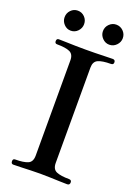

<svg xmlns="http://www.w3.org/2000/svg" viewBox="-169 -977 748 1045"><g transform="rotate(20 205.5 -454.0)"><path d="M49 0Q36 0 36 -16Q36 -30 49 -30Q97 -30 122 -40.5Q147 -51 147 -88V-640Q147 -675 123 -686Q99 -697 49 -697Q36 -697 36 -711Q36 -726 49 -726Q66 -726 92.5 -725Q119 -724 149 -723.5Q179 -723 204 -723Q229 -723 259.5 -723.5Q290 -724 317.5 -725Q345 -726 361 -726Q376 -726 376 -711Q376 -697 361 -697Q312 -697 287.5 -686Q263 -675 263 -640V-88Q263 -51 288.5 -40.5Q314 -30 361 -30Q376 -30 376 -16Q376 0 361 0Q345 0 317.5 -1Q290 -2 259.5 -3Q229 -4 204 -4Q179 -4 149 -3Q119 -2 92.5 -1Q66 0 49 0ZM316 -792Q293 -792 276 -809.5Q259 -827 259 -850Q259 -874 276 -891Q293 -908 316 -908Q340 -908 357 -891Q374 -874 374 -850Q374 -827 357 -809.5Q340 -792 316 -792ZM93 -792Q70 -792 53.5 -809.5Q37 -827 37 -850Q37 -874 53.5 -891Q70 -908 93 -908Q117 -908 133.5 -891Q150 -874 150 -850Q150 -827 133.5 -809.5Q117 -792 93 -792Z"/></g></svg>

Font: Zen Old Mincho
Style: Bold
Weight: 700
Designer: Yoshimichi Ohira
Foundry: Positype
Version: Version 1.500